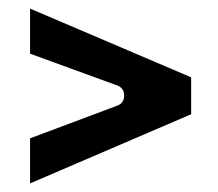

<svg xmlns="http://www.w3.org/2000/svg" viewBox="-20 -507 508 447"><path d="M50 -382V-487L425 -327V-241L50 -80V-185L253 -261Q269 -267 269 -284.5Q269 -302 253 -308Z"/></svg>

Font: Placeholder Sans Medium
Style: Regular
Weight: 500
Designer: The Branx Europe S.L
Version: Version 1.006;Fontself Maker 3.5.7